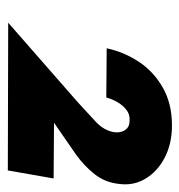

<svg xmlns="http://www.w3.org/2000/svg" viewBox="-4 -748 470 503"><g transform="rotate(90 231.5 -497.0)"><path d="M40 -283 427 -282 448 -402 302 -403 386 -461Q415 -482 436.5 -509Q458 -536 462 -571Q468 -610 449 -642Q430 -674 393.5 -693Q357 -712 309 -712Q252 -712 210 -688Q168 -664 142.5 -625.5Q117 -587 107 -541L236 -540Q240 -555 248 -569Q256 -583 268 -592.5Q280 -602 296 -601Q309 -601 316 -595Q323 -589 325.5 -580Q328 -571 327 -562Q323 -534 298.5 -511.5Q274 -489 248 -465Z"/></g></svg>

Font: Jost Black
Style: Italic
Weight: 900
Italic angle: -5°
Version: Version 3.710